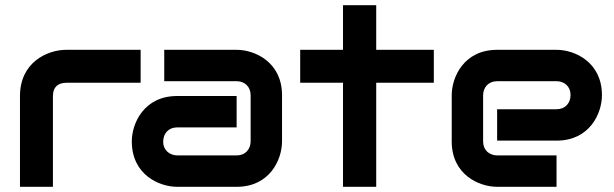

<svg xmlns="http://www.w3.org/2000/svg" viewBox="-20 -720 2366 740"><path d="M522 -528H235C164 -528 57 -481 57 -350V0H184V-350C184 -383 202 -401 236 -401H522Z M1067 -353C1067 -481 962 -528 892 -528H613V-407H892C923 -407 946 -386 946 -353V-176C946 -145 926 -121 892 -121H664C634 -121 609 -141 609 -174C609 -205 629 -229 663 -229H892V-350H663C535 -350 488 -245 488 -175C488 -47 593 0 663 0H892C1020 0 1067 -105 1067 -175Z M1652 -528H1430V-700H1302V-528H1137V-401H1302V0H1430V-401H1652Z M2300 -353C2300 -481 2195 -528 2125 -528H1896C1768 -528 1721 -423 1721 -353V-175C1721 -47 1826 0 1896 0H2125V-121H1897C1866 -121 1842 -141 1842 -175V-352C1842 -383 1862 -407 1896 -407H2125C2155 -407 2179 -387 2179 -354C2179 -323 2159 -299 2125 -299H1896V-178H2125C2253 -178 2300 -283 2300 -353Z"/></svg>

Font: Audiowide
Style: Regular
Weight: 400
Designer: Astigmatic (AOETI)
Foundry: Astigmatic (AOETI)
Version: Version 1.002